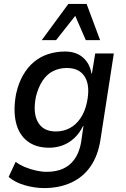

<svg xmlns="http://www.w3.org/2000/svg" viewBox="-20 -771 644 980"><path d="M205 189Q157 189 106.5 174.5Q56 160 24 132L60 55Q81 71 108 82Q135 93 163.5 99.5Q192 106 218 106Q293 106 337 67.5Q381 29 394 -45L406 -128H404Q386 -91 359 -66Q332 -41 299.5 -29Q267 -17 231 -17Q162 -17 118.5 -51.5Q75 -86 61 -148Q47 -210 62 -291Q74 -346 97.5 -387Q121 -428 153.5 -455Q186 -482 226.5 -495Q267 -508 312 -508Q369 -508 404 -477Q439 -446 447 -395H449L466 -498H561L492 -53Q479 26 441 80Q403 134 342.5 161.5Q282 189 205 189ZM265 -100Q303 -100 335 -116.5Q367 -133 390.5 -167Q414 -201 424 -250Q441 -332 413.5 -378Q386 -424 321 -424Q283 -424 251 -408Q219 -392 197 -358.5Q175 -325 163 -276Q147 -194 174 -147Q201 -100 265 -100ZM193 -566 329 -751H422L491 -566H418L364 -690L266 -566Z"/></svg>

Font: Nunito Sans 7pt SemiCondensed SemiBold
Style: Italic
Weight: 600
Width: 4
Italic angle: -9°
Designer: Vernon Adams
Foundry: Vernon Adams
Version: Version 3.101;gftools[0.9.27]